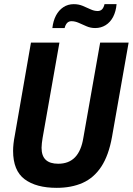

<svg xmlns="http://www.w3.org/2000/svg" viewBox="-20 -892 639 924"><path d="M253 12Q154 12 98.5 -29.5Q43 -71 43 -166Q43 -182 45 -200.5Q47 -219 51 -239L129 -687H266L185 -228Q183 -216 181.5 -203.5Q180 -191 180 -181Q180 -142 200 -123Q220 -104 260 -104Q311 -104 341 -135Q371 -166 381 -228L462 -687H599L519 -233Q503 -144 467.5 -90Q432 -36 378 -12Q324 12 253 12ZM232 -757Q236 -792 249.5 -817.5Q263 -843 285 -857.5Q307 -872 335 -872Q358 -872 377.5 -864Q397 -856 415 -847.5Q433 -839 450 -839Q463 -839 471 -847Q479 -855 483 -872H541Q538 -837 524.5 -811Q511 -785 488.5 -771Q466 -757 438 -757Q416 -757 396.5 -765.5Q377 -774 359 -782Q341 -790 324 -790Q311 -790 303 -781.5Q295 -773 291 -757Z"/></svg>

Font: Archivo Condensed
Style: Bold Italic
Weight: 700
Width: 3
Italic angle: -10°
Designer: Hector Gatti
Foundry: Omnibus-Type
Version: Version 2.001